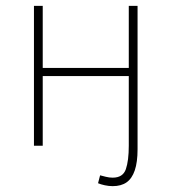

<svg xmlns="http://www.w3.org/2000/svg" viewBox="-20 -498 586 656"><path d="M365 138Q352 138 338 135Q324 132 315 128L322 101Q330 103 341.5 106Q353 109 365 109Q400 109 410 80Q420 51 420 0V-238H126V0H96V-478H126V-266H420V-478H450V12Q450 56 440.5 84Q431 112 412.5 125Q394 138 365 138Z"/></svg>

Font: Source Sans 3 VF
Style: Regular
Weight: 200
Designer: Paul D. Hunt
Foundry: Adobe
Version: Version 3.046;hotconv 1.0.118;makeotfexe 2.5.65603